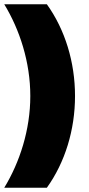

<svg xmlns="http://www.w3.org/2000/svg" viewBox="-31 -762 421 906"><path d="M-11 -742C62 -622 112 -469 112 -309C112 -149 62 4 -11 124H190C276 4 323 -149 323 -309C323 -469 276 -622 190 -742Z"/></svg>

Font: Montserrat arm Black
Style: Regular
Weight: 900
Designer: Julieta Ulanovsky
Foundry: Julieta Ulanovsky
Version: Version 6.000;PS 006.000;hotconv 1.0.88;makeotf.lib2.5.64775